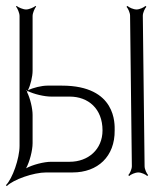

<svg xmlns="http://www.w3.org/2000/svg" viewBox="-35 -582 546 648"><path d="M53 -14C65 -36 75 -74 75 -99V-194C75 -216 67 -250 56 -272C57 -273 57 -274 58 -275C80 -264 115 -256 138 -256H200C263 -256 311 -215 311 -142C311 -78 263 -36 200 -36H138C113 -36 75 -26 53 -14ZM53 -278C54 -277 56 -277 57 -276C56 -276 56 -275 55 -275C54 -276 54 -277 53 -278ZM-15 43 -12 46C10 24 78 0 121 0H210C295 0 353 -54 352 -142C352 -162 359 -293 174 -293H125C106 -293 76 -286 59 -277C68 -294 75 -324 75 -343V-528C75 -538 82 -554 87 -560L85 -562C79 -557 63 -550 53 -550C43 -550 27 -557 21 -562L19 -560C24 -554 31 -538 31 -528V-90C31 -47 7 21 -15 43ZM392 -559C397 -554 404 -539 404 -529L410 -21C410 -11 403 4 398 9L401 12C406 7 421 0 432 0C442 0 457 7 462 12L465 9C460 4 453 -11 453 -21L447 -529C447 -539 454 -554 459 -559L456 -562C451 -557 436 -550 426 -550C415 -550 400 -557 395 -562Z"/></svg>

Font: Armata Saber
Style: Rg
Weight: 400
Designer: Jasper
Foundry: Cannot Into Space Fonts
Version: Version 0.970